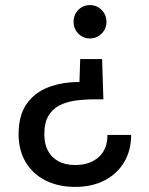

<svg xmlns="http://www.w3.org/2000/svg" viewBox="-20 -578 587 754"><path d="M333 -558Q360 -558 379 -539Q398 -520 398 -492Q398 -465 379 -446Q360 -427 333 -427Q306 -427 287.5 -446Q269 -465 269 -492Q269 -520 287.5 -539Q306 -558 333 -558ZM275 156Q210 156 159.5 131Q109 106 81 59Q53 12 53 -51Q53 -124 84 -169Q115 -214 169 -235Q223 -256 292 -256L295 -346H381L386 -188H356Q313 -188 276.5 -183Q240 -178 212.5 -163.5Q185 -149 169.5 -122Q154 -95 154 -51Q154 -13 168 13.5Q182 40 209 55Q236 70 275 70Q333 70 367.5 39Q402 8 402 -48H495Q495 12 468 58Q441 104 391.5 130Q342 156 275 156Z"/></svg>

Font: Albert Sans Medium
Style: Regular
Weight: 500
Designer: Andreas Rasmussen
Foundry: a.Foundry
Version: Version 1.025